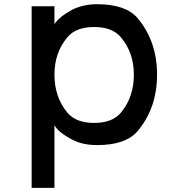

<svg xmlns="http://www.w3.org/2000/svg" viewBox="-20 -696 905 921"><path d="M560.5 -516.6Q622.1 -443.4 622.1 -337.9Q622.1 -230.5 560.5 -156.2Q519.5 -106.4 431.6 -106.4Q343.8 -106.4 302.7 -156.2Q241.2 -230.5 241.2 -337.9Q241.2 -443.4 302.7 -516.6Q343.8 -566.4 431.6 -566.4Q519.5 -566.4 560.5 -516.6ZM131.8 -666V205.1H241.2V-95.7Q259.8 -60.5 328.1 -25.4Q376 0 446.3 0Q582 0 639.6 -66.4Q733.4 -177.7 733.4 -337.9Q733.4 -498 639.6 -609.4Q582 -675.8 446.3 -675.8Q380.9 -675.8 328.1 -650.4Q264.6 -616.2 241.2 -580.1V-666Z"/></svg>

Font: OCR-B
Style: Regular
Weight: 400
Version: 1.1